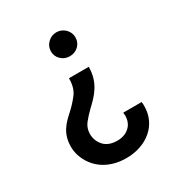

<svg xmlns="http://www.w3.org/2000/svg" viewBox="-166 -647 878 935"><g transform="rotate(-30 272.5 -179.0)"><path d="M354 -462.4C354 -481 347.2 -497.1 334 -510.3C320.3 -523.4 304.2 -530.3 285.2 -530.3C266.1 -530.3 250 -523.4 236.8 -510.3C223.1 -497.1 216.3 -481 216.3 -462.4C216.3 -443.4 223.1 -427.7 236.8 -415C250 -402.3 266.1 -396 285.2 -396C304.2 -396 320.3 -402.3 334 -415C347.2 -427.7 354 -443.4 354 -462.4ZM227.1 -305.7C227.1 -270 219.2 -241.7 203.1 -220.7C187 -199.7 168.9 -179.7 148.9 -161.6C108.4 -125 68.4 -87.9 68.4 -11.7C68.4 18.1 76.2 46.9 92.3 74.7C124 130.9 186.5 171.4 275.9 171.4C390.1 171.4 477.1 101.1 477.1 -4.4C477.1 -12.2 477.1 -20 475.6 -28.3H372.1C373 -22.9 373.5 -17.6 373.5 -12.2C373.5 15.1 364.7 36.6 347.2 52.2C329.6 67.9 307.1 75.7 280.3 75.7C247.6 75.7 222.7 66.4 205.6 47.9C188.5 28.8 179.7 6.8 179.7 -19C179.7 -41 186.5 -60.5 199.7 -77.1C212.9 -93.3 227.5 -109.9 244.6 -126C289.6 -168 338.4 -216.8 338.4 -305.7Z"/></g></svg>

Font: Estedad SemiBold
Style: Regular
Weight: 600
Designer: Amin Abedi
Version: Version 7.3